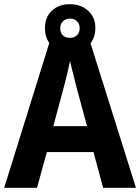

<svg xmlns="http://www.w3.org/2000/svg" viewBox="-20 -898 670 918"><path d="M473 0 427 -171H204L157 0H0L223 -716H405L630 0ZM349 -469Q342 -498 331.5 -538Q321 -578 315 -607Q311 -588 305 -561.5Q299 -535 292.5 -510Q286 -485 282 -470L235 -295H396ZM314 -647Q261 -647 228 -678.5Q195 -710 195 -763Q195 -816 228 -847Q261 -878 314 -878Q366 -878 401 -847Q436 -816 436 -764Q436 -711 401.5 -679Q367 -647 314 -647ZM315 -717Q335 -717 348 -729.5Q361 -742 361 -763Q361 -784 348 -796.5Q335 -809 315 -809Q295 -809 281.5 -796.5Q268 -784 268 -763Q268 -742 280 -729.5Q292 -717 315 -717Z"/></svg>

Font: Noto Sans Arabic SemCond
Style: Bold
Weight: 700
Width: 4
Designer: Monotype Design Team, Nadine Chahine, Nizar Qandah and Khaled Hosny
Foundry: Monotype Imaging Inc.
Version: Version 2.012; ttfautohint (v1.8.4.7-5d5b)